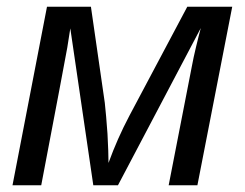

<svg xmlns="http://www.w3.org/2000/svg" viewBox="-20 -548 726 568"><path d="M667 -528 564 0H479L548 -354Q550 -364 553 -379Q556 -394 560 -409.5Q564 -425 567.5 -440Q571 -455 574 -465L329 0H256L188 -464L179 -407Q175 -385 156 -284Q137 -183 102 0H17L119 -528H249L290 -244Q292 -226 294 -203Q296 -180 298 -152Q301 -96 301 -66Q327 -138 363 -206L534 -528Z"/></svg>

Font: Libra Sans Modern
Style: Italic
Weight: 400
Italic angle: -12°
Foundry: Stefan Peev, Context Ltd
Version: Version 1.000